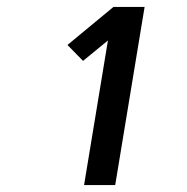

<svg xmlns="http://www.w3.org/2000/svg" viewBox="-20 -858 540 555"><path d="M223 -323 292 -741 220 -682 175 -728 308 -838H398L313 -323Z"/></svg>

Font: Iosevka Term Curly
Style: Bold Italic
Weight: 700
Italic angle: -9°
Designer: Belleve Invis
Foundry: Belleve Invis
Version: Version 32.3.0